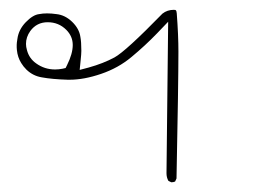

<svg xmlns="http://www.w3.org/2000/svg" viewBox="-20 -232 540 393"><path d="M92.8 -89.8Q71.3 -89.8 54.2 -102.1Q39.6 -112.3 35.2 -129.4Q33.2 -136.2 33.2 -142.1Q33.2 -156.2 42 -168.5Q55.2 -186.5 77.6 -186.5Q100.1 -186.5 115.7 -170.9Q128.9 -157.7 128.9 -139.9Q128.9 -122.1 117.2 -98.6L114.3 -92.8L107.9 -91.3Q100.1 -89.8 92.8 -89.8ZM345.2 -126Q345.2 -160.2 341.8 -204.6Q341.3 -209.5 340.3 -210.7Q339.4 -211.9 335.9 -211.9Q322.3 -211.9 312.5 -204.1Q237.3 -127 214.4 -114.5Q191.4 -102.1 161.6 -93.8L143.1 -88.9L145 -107.9Q146.5 -121.6 146.5 -127.9Q146.5 -146.5 144.5 -156.7Q142.1 -173.3 127.7 -187.3Q113.3 -201.2 95.7 -203.1Q85.4 -204.6 76.4 -204.6Q67.4 -204.6 60.1 -203.1Q47.4 -201.7 32.7 -186.5Q18.1 -171.4 15.6 -152.3Q14.2 -144 14.2 -140.4Q14.2 -136.7 14.2 -134.8Q14.2 -132.8 14.6 -129.4Q16.1 -114.7 23.4 -103Q27.8 -95.7 34.2 -89.4Q47.4 -76.7 65.4 -73.7Q86.4 -69.8 118.7 -68.8Q120.6 -68.8 122.6 -68.8Q151.9 -68.8 187 -80.8Q222.2 -92.8 249 -115.2Q277.3 -138.7 301.3 -163.6L324.2 -187.5L320.8 122.6Q320.8 131.3 324.7 138.2L330.6 141.1Q335 141.1 338.4 139.6L341.3 133.3Q345.2 -62 345.2 -126Z"/></svg>

Font: NaikaiFont
Style: ExtraLight
Weight: 200
Version: Version 1.89